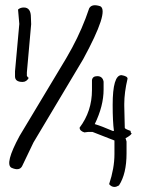

<svg xmlns="http://www.w3.org/2000/svg" viewBox="-20 -739 580 743"><path d="M72.3 -710Q99.6 -710 99.6 -671.9L100.6 -645.5L84 -459V-445.3L88.9 -438.5H91.8Q83 -421.9 67.4 -421.9Q38.1 -421.9 38.1 -443.4V-462.9L54.7 -646.5L49.8 -702.1Q58.6 -710 72.3 -710ZM368.2 -714.8Q403.3 -696.3 301.8 -509.8L109.4 -187.5L65.4 -95.7Q54.7 -76.2 24.4 -89.8Q-2.9 -104.5 55.7 -212.9L236.3 -513.7L258.8 -553.7Q298.8 -627.9 325.2 -707Q335.9 -725.6 368.2 -714.8ZM450.2 -448.2Q473.6 -444.3 473.6 -434.6Q460.9 -380.9 460.9 -336.9V-329.1L462.9 -244.1Q462.9 -240.2 485.4 -232.4Q485.4 -223.6 489.3 -223.6Q489.3 -216.8 465.8 -204.1L469.7 -191.4V-145.5Q469.7 -66.4 440.4 -21.5Q430.7 -15.6 422.9 -15.6Q411.1 -15.6 402.3 -26.4Q422.9 -87.9 422.9 -142.6V-195.3L337.9 -228.5H321.3L306.6 -226.6Q288.1 -232.4 288.1 -245.1Q335.9 -308.6 335.9 -390.6V-428.7Q337.9 -444.3 356.4 -444.3Q377 -444.3 380.9 -422.9V-392.6Q380.9 -329.1 346.7 -258.8Q373 -251 416 -232.4H420.9Q416 -268.6 416 -333Q416 -448.2 450.2 -448.2Z"/></svg>

Font: Sue Ellen Francisco 
Style: Regular
Weight: 400
Designer: Kimberly Geswein
Foundry: Kimberly Geswein
Version: Version 1.002 2007